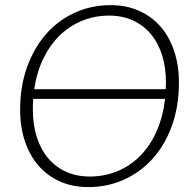

<svg xmlns="http://www.w3.org/2000/svg" viewBox="-20 -736 778 763"><path d="M691 -408Q691 -314.5 663.8 -238Q636.5 -161.5 588 -107Q539.5 -52.5 473.5 -22.5Q407.5 7.5 330.5 7.5Q268.5 7.5 218.5 -14.8Q168.5 -37 133.2 -77.5Q98 -118 79 -174.5Q60 -231 60 -299.5Q60 -392.5 87.5 -469.2Q115 -546 163.2 -600.8Q211.5 -655.5 277.2 -685.5Q343 -715.5 419.5 -715.5Q482 -715.5 532.2 -693.2Q582.5 -671 617.8 -630.5Q653 -590 672 -533.2Q691 -476.5 691 -408ZM336 -34.5Q395.5 -34.5 446.8 -55.8Q498 -77 537.2 -116.8Q576.5 -156.5 602 -213.8Q627.5 -271 636 -343H112Q110.5 -322 110.5 -301Q110.5 -239.5 126.5 -190.2Q142.5 -141 172 -106.5Q201.5 -72 243 -53.2Q284.5 -34.5 336 -34.5ZM639.5 -407Q639.5 -468.5 623.8 -517.8Q608 -567 578.5 -601.8Q549 -636.5 507.2 -655.2Q465.5 -674 414 -674Q357 -674 307 -653.8Q257 -633.5 218 -595.8Q179 -558 152.5 -503.8Q126 -449.5 116 -381.5H638.5Q639 -388 639.2 -394Q639.5 -400 639.5 -407Z"/></svg>

Font: Lato Light
Style: Italic
Weight: 300
Italic angle: -7°
Designer: Lukasz Dziedzic
Foundry: tyPoland Lukasz Dziedzic
Version: Version 2.007; 2014-02-27